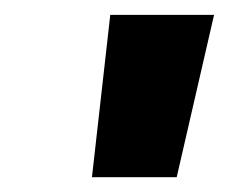

<svg xmlns="http://www.w3.org/2000/svg" viewBox="-20 -820 311 261"><path d="M105 -579.1 129.9 -799.8H271L220.2 -579.1Z"/></svg>

Font: Poppins
Style: Bold Italic
Weight: 700
Italic angle: -10°
Designer: Ninad Kale (Devanagari), Jonny Pinhorn (Latin)
Foundry: Indian Type Foundry
Version: Version 3.200;PS 1.000;hotconv 16.6.54;makeotf.lib2.5.65590